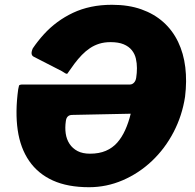

<svg xmlns="http://www.w3.org/2000/svg" viewBox="-20 -772 815 802"><path d="M549 -448Q552 -467 552 -487.5Q552 -508 547.5 -527.5Q543 -547 530.5 -562.5Q518 -578 496.5 -587Q475 -596 442 -596Q416 -596 395 -589.5Q374 -583 356 -571Q338 -559 322 -542.5Q306 -526 291 -506Q276 -486 261 -464Q257 -463 252.5 -466Q248 -469 238 -475L121 -535Q105 -543 117 -570Q138 -601 163.5 -629Q189 -657 219.5 -679.5Q250 -702 285 -718.5Q320 -735 360.5 -743.5Q401 -752 448 -752Q517 -752 570.5 -733Q624 -714 662.5 -679.5Q701 -645 724 -597Q747 -549 754 -491Q761 -433 753 -368Q741 -289 705 -220Q669 -151 614.5 -99.5Q560 -48 492.5 -19Q425 10 352 10Q263 10 201 -18Q139 -46 102 -99.5Q65 -153 54 -228.5Q43 -304 56 -399Q58 -410 59.5 -414.5Q61 -419 76 -419H523Q532 -419 539.5 -426.5Q547 -434 549 -448ZM282 -292Q258 -292 255 -266Q251 -239 254.5 -214.5Q258 -190 270.5 -171Q283 -152 304 -141Q325 -130 356 -130Q394 -130 422 -142Q450 -154 469.5 -176Q489 -198 503 -229Q517 -260 526 -297Z"/></svg>

Font: Libre Franklin Thin ExtraBold
Style: Italic
Weight: 800
Italic angle: -8°
Version: Version 2.000